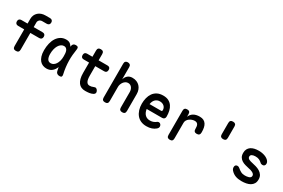

<svg xmlns="http://www.w3.org/2000/svg" viewBox="102 -1936 4597 3121"><g transform="rotate(30 2400.0 -375.0)"><path d="M491 -361H324V-48Q324 -18 310 -4Q296 10 266.5 10Q237 10 223 -4Q209 -18 209 -48V-361H94Q68 -361 54 -375.5Q40 -390 40 -416Q40 -442 54 -456Q68 -470 94 -470H209V-559Q209 -598 223 -629Q237 -660 262 -683Q287 -706 321.5 -718Q356 -730 396 -730H481Q506 -730 520.5 -716Q535 -702 535 -676.5Q535 -651 520.5 -637Q506 -623 481 -623H396Q379 -623 365.5 -617.5Q352 -612 343 -603Q334 -594 329 -582.5Q324 -571 324 -559V-470H491Q517 -470 531 -456Q545 -442 545 -416Q545 -390 531 -375.5Q517 -361 491 -361Z M837 10Q801 10 768.5 -3Q736 -16 711.5 -44.5Q687 -73 672 -118.5Q657 -164 657 -230Q657 -298 671.5 -358.5Q686 -419 715 -463.5Q744 -508 787 -534Q830 -560 887 -560Q935 -560 963 -537Q986 -518 1000 -491L1002 -507Q1007 -535 1023 -547.5Q1039 -560 1066 -560Q1094 -560 1105 -547Q1116 -534 1112 -507Q1103 -450 1098 -395Q1093 -340 1094 -283.5Q1095 -227 1102 -167.5Q1109 -108 1124 -42Q1130 -15 1121 -2.5Q1112 10 1084 10Q1056 10 1038 -3Q1020 -16 1014 -42Q1006 -77 1000 -111Q995 -97 988 -85Q966 -41 928.5 -15.5Q891 10 837 10ZM856 -99Q882 -99 905 -113Q928 -127 945.5 -153Q963 -179 973.5 -216.5Q984 -254 984 -302Q984 -329 982 -355.5Q980 -382 972 -403Q964 -424 948.5 -437.5Q933 -451 906 -451Q877 -451 852.5 -433.5Q828 -416 810 -385.5Q792 -355 782.5 -314Q773 -273 773 -226Q773 -168 793 -133.5Q813 -99 856 -99Z M1676 -530Q1702 -530 1715 -516Q1728 -502 1728 -476Q1728 -450 1715 -435.5Q1702 -421 1676 -421H1508V-244Q1508 -169 1527 -134Q1546 -99 1584 -99Q1602 -99 1618.5 -102Q1635 -105 1655 -114Q1680 -126 1698 -119Q1716 -112 1728 -90Q1742 -66 1736.5 -47Q1731 -28 1709 -16Q1677 0 1641.5 5Q1606 10 1565 10Q1524 10 1492 -4Q1460 -18 1438 -47Q1416 -76 1404 -120.5Q1392 -165 1392 -227V-421H1290Q1265 -421 1252 -435Q1239 -449 1239 -475Q1239 -501 1252 -515.5Q1265 -530 1291 -530H1392V-647Q1392 -677 1406.5 -691Q1421 -705 1450 -705Q1479 -705 1493.5 -691Q1508 -677 1508 -647V-530Z M1996 -316V-48Q1996 -18 1982 -4Q1968 10 1939 10Q1909 10 1895 -4Q1881 -18 1881 -48V-683Q1881 -712 1895 -726Q1909 -740 1936 -740Q1964 -740 1979 -726Q1994 -712 1994 -683V-453Q2009 -504 2043 -532Q2077 -560 2129 -560Q2173 -560 2208 -545.5Q2243 -531 2267.5 -505Q2292 -479 2305.5 -443Q2319 -407 2319 -364V-48Q2319 -18 2305 -4Q2291 10 2261 10Q2232 10 2218 -4Q2204 -18 2204 -48V-336Q2204 -358 2198 -379Q2192 -400 2180.5 -416Q2169 -432 2151.5 -442Q2134 -452 2110 -452Q2084 -452 2063 -439Q2042 -426 2027.5 -406.5Q2013 -387 2004.5 -363Q1996 -339 1996 -316Z M2860 -149Q2882 -149 2895.5 -132Q2909 -115 2909 -94Q2909 -82 2904 -71Q2899 -60 2884 -46Q2868 -32 2850 -22Q2832 -12 2810.5 -4.5Q2789 3 2765 6.5Q2741 10 2713 10Q2653 10 2607.5 -10.5Q2562 -31 2531.5 -68.5Q2501 -106 2484.5 -158Q2468 -210 2468 -271Q2468 -327 2481 -379.5Q2494 -432 2522 -472Q2550 -512 2595.5 -536Q2641 -560 2707 -560Q2768 -560 2809 -538.5Q2850 -517 2875.5 -480Q2901 -443 2912 -394.5Q2923 -346 2923 -290Q2923 -266 2909 -251Q2895 -236 2870 -236H2580Q2585 -200 2597.5 -174Q2610 -148 2628 -131.5Q2646 -115 2668.5 -107Q2691 -99 2717 -99Q2757 -99 2785 -111.5Q2813 -124 2827 -136Q2836 -143 2843.5 -146Q2851 -149 2860 -149ZM2581 -328H2803Q2808 -328 2812.5 -333Q2817 -338 2817 -353Q2817 -371 2810 -388.5Q2803 -406 2789 -420Q2775 -434 2754 -442.5Q2733 -451 2707 -451Q2680 -451 2658.5 -442Q2637 -433 2621 -417Q2605 -401 2595 -378.5Q2585 -356 2581 -328Z M3155 10Q3126 10 3112 -4Q3098 -18 3098 -48V-503Q3098 -532 3112 -546Q3126 -560 3155 -560Q3184 -560 3197.5 -546Q3211 -532 3211 -503V-453Q3230 -504 3275.5 -532Q3321 -560 3392 -560Q3436 -560 3465 -545Q3494 -530 3511.5 -503Q3529 -476 3536.5 -439.5Q3544 -403 3544 -361V-350Q3544 -321 3529.5 -306.5Q3515 -292 3486 -292Q3456 -292 3442 -306.5Q3428 -321 3428 -350V-358Q3428 -378 3425.5 -396Q3423 -414 3415.5 -428.5Q3408 -443 3393.5 -451.5Q3379 -460 3355 -460Q3331 -460 3306 -451.5Q3281 -443 3259.5 -427.5Q3238 -412 3224.5 -390Q3211 -368 3211 -341V-48Q3211 -18 3197.5 -4Q3184 10 3155 10Z M3842 -489V-702Q3842 -732 3856 -746Q3870 -760 3900 -760Q3929 -760 3943.5 -746Q3958 -732 3958 -702V-489Q3958 -460 3944 -446Q3930 -432 3900 -432Q3871 -432 3856.5 -446Q3842 -460 3842 -489Z M4501 10Q4469 10 4440.5 6Q4412 2 4387.5 -7Q4363 -16 4341 -30.5Q4319 -45 4299 -67Q4288 -79 4282 -93.5Q4276 -108 4276 -124Q4276 -150 4289 -162Q4302 -174 4322 -174Q4332 -174 4342 -170.5Q4352 -167 4362 -158Q4393 -131 4425 -114Q4457 -97 4500 -97Q4517 -97 4537 -99Q4557 -101 4574 -107Q4591 -113 4602 -124Q4613 -135 4613 -154Q4613 -172 4602 -184.5Q4591 -197 4574 -206.5Q4557 -216 4537 -221.5Q4517 -227 4500 -230Q4464 -238 4427.5 -248Q4391 -258 4361.5 -276.5Q4332 -295 4313.5 -325Q4295 -355 4295 -403Q4295 -445 4310.5 -474.5Q4326 -504 4353 -523Q4380 -542 4417.5 -551Q4455 -560 4500 -560Q4563 -560 4616 -540Q4669 -520 4697 -483Q4704 -473 4708 -462.5Q4712 -452 4712 -439Q4712 -416 4699.5 -402Q4687 -388 4664 -388Q4653 -388 4640.5 -392Q4628 -396 4618 -407Q4598 -426 4570.5 -439.5Q4543 -453 4500 -453Q4481 -453 4464.5 -450Q4448 -447 4435.5 -440.5Q4423 -434 4416.5 -424Q4410 -414 4410 -400Q4410 -384 4418.5 -373Q4427 -362 4440.5 -355Q4454 -348 4470 -343.5Q4486 -339 4500 -336Q4538 -328 4578.5 -316.5Q4619 -305 4652.5 -285Q4686 -265 4707.5 -233Q4729 -201 4729 -152Q4729 -105 4710 -74Q4691 -43 4659.5 -24.5Q4628 -6 4586.5 2Q4545 10 4501 10Z"/></g></svg>

Font: Maple Mono SemiBold
Style: Regular
Weight: 600
Monospace: yes
Designer: subframe7536
Version: Version 7.000